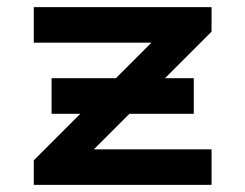

<svg xmlns="http://www.w3.org/2000/svg" viewBox="-20 -520 690 540"><path d="M525 -200H344L244 -100H575V0H75V-69L206 -200H125V-300H306L406 -400H75V-500H575V-431L444 -300H525Z"/></svg>

Font: Monoikos Medium
Style: Regular
Weight: 500
Designer: Brian Krent
Version: Version 0.088